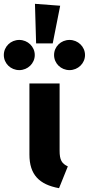

<svg xmlns="http://www.w3.org/2000/svg" viewBox="-97 -968 465 1005"><path d="M92 -741H179L218 -938L86 -948ZM4 -759C-41 -759 -77 -724 -77 -680C-77 -636 -41 -601 4 -601C48 -601 85 -636 85 -680C85 -724 48 -759 4 -759ZM267 -759C222 -759 186 -724 186 -680C186 -636 222 -601 267 -601C311 -601 348 -636 348 -680C348 -724 311 -759 267 -759ZM215 -531H57V-159C57 -54 108 -2 212 17L258 -97C226 -112 215 -131 215 -179Z"/></svg>

Font: Fira Sans
Style: Bold
Weight: 700
Designer: Carrois Corporate & Edenspiekermann AG
Foundry: Carrois Corporate GbR & Edenspiekermann AG
Version: Version 4.203